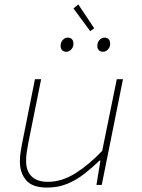

<svg xmlns="http://www.w3.org/2000/svg" viewBox="-20 -836 640 868"><path d="M193 12Q126 12 98 -21.5Q70 -55 70 -104Q70 -128 73 -147.5Q76 -167 80 -188L138 -478H166L108 -190Q104 -168 101 -148.5Q98 -129 98 -108Q98 -63 123 -38.5Q148 -14 196 -14Q259 -14 320 -52Q381 -90 442 -154L508 -478H536L440 0H416L434 -110H430Q397 -78 361 -50Q325 -22 284 -5Q243 12 193 12ZM280 -602Q268 -602 261 -609Q254 -616 254 -628Q254 -645 264 -655.5Q274 -666 286 -666Q298 -666 305 -659Q312 -652 312 -638Q312 -623 302 -612.5Q292 -602 280 -602ZM446 -602Q434 -602 427 -609Q420 -616 420 -628Q420 -645 430 -655.5Q440 -666 452 -666Q464 -666 471 -659Q478 -652 478 -638Q478 -623 468 -612.5Q458 -602 446 -602ZM388 -695 312 -798 334 -816 406 -708Z"/></svg>

Font: SourceCodeVF
Style: Italic
Weight: 200
Italic angle: -11°
Monospace: yes
Designer: Paul D. Hunt, Teo Tuominen
Foundry: Adobe
Version: Version 1.026;hotconv 1.1.0;makeotfexe 2.6.0